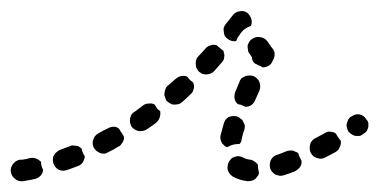

<svg xmlns="http://www.w3.org/2000/svg" viewBox="-33 -309 703 356"><path d="M15 26Q11 27 9 27Q1 28 -6 22Q-12 17 -13 9Q-14 1 -8 -6Q-3 -12 5 -13Q6 -13 9 -13Q16 -14 23 -16Q29 -17 34 -15Q39 -13 43 -9Q43 -3 45 2Q46 4 47 6Q46 13 42 17Q37 22 31 23Q22 25 15 26ZM434 26Q430 27 426 27Q410 25 398 18Q391 13 389 5Q388 -3 392 -10Q394 -13 397 -16Q401 -18 405 -19Q409 -20 412 -19Q416 -18 420 -16Q423 -14 430 -13Q434 -13 438 -10Q442 -8 445 -4Q445 3 447 10Q447 11 447 12Q447 15 445 17Q443 20 441 22Q438 25 434 26ZM523 1Q527 -4 526 -11Q525 -13 524 -15Q521 -20 520 -25Q519 -26 517 -27Q516 -27 514 -28Q511 -30 507 -30Q503 -30 499 -29Q490 -25 481 -22Q473 -20 469 -12Q466 -5 468 3Q469 7 472 10Q475 13 478 15Q482 16 486 17Q490 17 493 16Q503 13 513 9Q519 6 523 1ZM118 -5Q121 -8 122 -11Q123 -14 124 -16Q124 -18 124 -20Q122 -22 121 -25Q119 -29 118 -34Q116 -35 115 -36Q114 -37 112 -38Q108 -39 104 -39Q100 -40 97 -38Q88 -35 78 -31Q75 -30 72 -27Q69 -25 67 -21Q65 -18 65 -14Q65 -10 66 -6Q69 2 76 6Q84 9 92 6Q101 3 111 -1Q115 -2 118 -5ZM595 -32Q597 -36 598 -39Q599 -41 599 -44Q599 -46 599 -48Q597 -50 595 -53Q592 -57 590 -61Q589 -62 587 -63Q586 -64 584 -64Q580 -65 576 -65Q572 -64 569 -62Q560 -57 552 -53Q544 -49 542 -41Q540 -33 543 -26Q547 -18 555 -16Q563 -13 570 -17Q580 -22 589 -27Q592 -29 595 -32ZM192 -42Q195 -45 196 -49Q197 -51 197 -53Q197 -55 196 -57Q195 -59 193 -62Q190 -66 188 -70Q184 -74 178 -74Q172 -74 167 -71Q158 -67 150 -62Q142 -58 140 -50Q137 -43 141 -35Q143 -32 146 -29Q149 -27 153 -25Q157 -24 161 -24Q165 -25 168 -27Q177 -31 186 -37Q190 -38 192 -42ZM376 -50Q375 -54 376 -58Q378 -66 380 -73Q381 -77 382 -80Q384 -88 391 -92Q399 -95 407 -93Q410 -92 413 -89Q417 -87 418 -83Q420 -80 421 -76Q421 -72 420 -68Q419 -65 418 -63Q416 -56 415 -51Q415 -48 414 -46Q413 -44 411 -42Q405 -42 400 -41Q393 -39 388 -36Q385 -37 383 -39Q381 -41 379 -43Q377 -46 376 -50ZM641 -61Q645 -63 647 -66Q649 -70 650 -74Q650 -77 650 -81Q649 -85 646 -88Q642 -95 633 -97Q625 -98 619 -93H618Q615 -91 613 -88Q611 -84 610 -80Q609 -76 610 -73Q611 -69 613 -65Q616 -62 619 -60Q622 -58 626 -57Q630 -57 634 -57Q638 -58 641 -61ZM263 -91Q265 -97 264 -103Q261 -105 259 -107Q256 -111 254 -115Q249 -118 243 -117Q237 -117 233 -114Q225 -108 217 -102Q213 -100 211 -97Q209 -93 208 -89Q208 -86 208 -82Q209 -78 211 -74Q216 -68 224 -66Q232 -65 239 -69Q248 -75 256 -81Q261 -85 263 -91ZM411 -157Q412 -161 415 -164Q418 -166 422 -168Q426 -169 430 -169Q433 -169 437 -168Q445 -164 448 -157Q451 -149 448 -141Q444 -132 440 -123Q438 -118 433 -114Q428 -111 422 -111Q418 -113 413 -115Q411 -115 408 -116Q403 -120 402 -126Q401 -132 403 -138Q407 -147 411 -157ZM326 -144Q328 -150 325 -156Q323 -158 320 -160Q317 -163 314 -167Q309 -169 303 -168Q298 -167 293 -163Q286 -157 278 -150Q275 -148 274 -144Q272 -140 272 -136Q271 -133 273 -129Q274 -125 276 -122Q279 -119 283 -117Q286 -115 290 -115Q294 -115 298 -116Q302 -117 305 -120Q313 -127 320 -134Q325 -138 326 -144ZM382 -199Q383 -203 383 -207Q383 -209 382 -211Q382 -213 381 -215Q378 -217 376 -219Q372 -222 369 -225Q363 -227 358 -225Q352 -224 348 -219Q342 -212 335 -205Q329 -199 330 -190Q330 -182 336 -176Q339 -174 342 -172Q346 -171 350 -171Q354 -171 358 -173Q361 -174 364 -177Q371 -185 378 -193Q381 -196 382 -199ZM430 -209Q427 -212 427 -216Q426 -220 426 -224Q427 -228 429 -231Q431 -235 435 -237Q442 -242 450 -240Q458 -239 463 -232Q466 -228 468 -225Q469 -224 469 -223Q469 -223 469 -223Q474 -218 476 -212Q477 -205 474 -199L472 -195Q470 -190 465 -187Q459 -184 454 -184Q450 -187 446 -188Q443 -190 440 -191Q437 -193 436 -196Q434 -199 434 -203Q432 -206 430 -209ZM384 -242Q382 -246 382 -250Q381 -254 382 -258Q383 -261 386 -265Q392 -272 398 -280Q403 -287 411 -288Q419 -290 426 -285Q431 -280 433 -274Q435 -267 432 -261Q427 -259 422 -256Q415 -251 411 -244Q407 -239 405 -233Q401 -232 397 -233Q393 -234 389 -237Q386 -239 384 -242Z"/></svg>

Font: FRB American Cursive Dashed
Style: Bold Italic
Weight: 700
Italic angle: -25°
Version: Version 2.0;Modular Font Editor K font №1